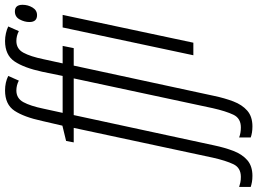

<svg xmlns="http://www.w3.org/2000/svg" viewBox="-280 -652 1045 780"><g transform="rotate(-90 243.0 -262.5)"><path d="M-82 240Q-96 240 -107 238Q-118 236 -127 233V186Q-118 189 -108.5 191Q-99 193 -86 193Q-49 193 -34.5 162.5Q-20 132 -8 79L113 -486H54L60 -517L122 -532L141 -614Q157 -688 182.5 -726.5Q208 -765 265 -765Q298 -765 324 -752L305 -709Q286 -719 265 -719Q233 -719 217.5 -690.5Q202 -662 191 -609L174 -531H324L341 -614Q357 -688 383 -726.5Q409 -765 466 -765Q481 -765 497 -761.5Q513 -758 525 -752L506 -709Q487 -719 466 -719Q434 -719 418.5 -690.5Q403 -662 392 -609L375 -531H446L437 -486H366L243 84Q234 127 220.5 162.5Q207 198 183 219Q159 240 119 240Q93 240 74 233V186Q92 193 115 193Q152 193 166.5 162.5Q181 132 193 79L314 -486H165L42 84Q33 127 19.5 162.5Q6 198 -18 219Q-42 240 -82 240ZM571 -635Q543 -635 543 -666Q543 -686 553.5 -705.5Q564 -725 586 -725Q613 -725 613 -694Q613 -672 602 -653.5Q591 -635 571 -635ZM408 0 521 -531H572L459 0Z"/></g></svg>

Font: Noto Sans ExtraCondensed Light
Style: Italic
Weight: 300
Width: 2
Italic angle: -12°
Designer: Monotype Design Team
Foundry: Monotype Imaging Inc.
Version: Version 2.013; ttfautohint (v1.8.4.7-5d5b)